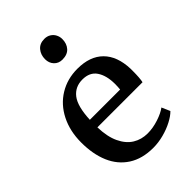

<svg xmlns="http://www.w3.org/2000/svg" viewBox="-238 -907 1018 1018"><g transform="rotate(-45 271.5 -397.5)"><path d="M41.5 0ZM303.7 -570.3Q397.5 -570.3 448.7 -519Q500 -467.8 503.4 -371.1V-353.5Q503.4 -302.2 497.6 -275.4H159.2Q161.1 -203.6 183.6 -156.2Q206.1 -108.9 242.7 -86.4Q279.3 -64 325.2 -64Q365.2 -64 407.5 -77.9Q449.7 -91.8 473.6 -109.9L494.1 -63Q475.6 -43.9 443.1 -26.9Q410.6 -9.8 370.8 0.7Q331.1 11.2 292 11.2Q210 11.2 153.6 -25.1Q97.2 -61.5 69.3 -126.7Q41.5 -191.9 41.5 -278.8Q41.5 -364.7 75.2 -431.2Q108.9 -497.6 168.5 -533.9Q228 -570.3 303.7 -570.3ZM386.2 -332Q388.2 -349.6 388.2 -374Q387.7 -436 362.3 -473.6Q336.9 -511.2 282.2 -511.2Q227.5 -511.2 195.6 -470.5Q163.6 -429.7 159.2 -332ZM291.5 -806.2H292Q312.5 -806.2 327.6 -796.6Q342.8 -787.1 350.8 -771.5Q358.9 -755.9 358.9 -738.3Q358.9 -704.1 339.4 -682.1Q319.8 -660.2 282.7 -660.2H282.2Q253.9 -660.2 236.1 -679.2Q218.3 -698.2 218.3 -727.1Q218.3 -760.3 237.5 -783.2Q256.8 -806.2 291.5 -806.2Z"/></g></svg>

Font: Merriweather
Style: Regular
Weight: 400
Designer: Eben Sorkin
Foundry: Eben Sorkin
Version: Version 1.584; ttfautohint (v1.6)